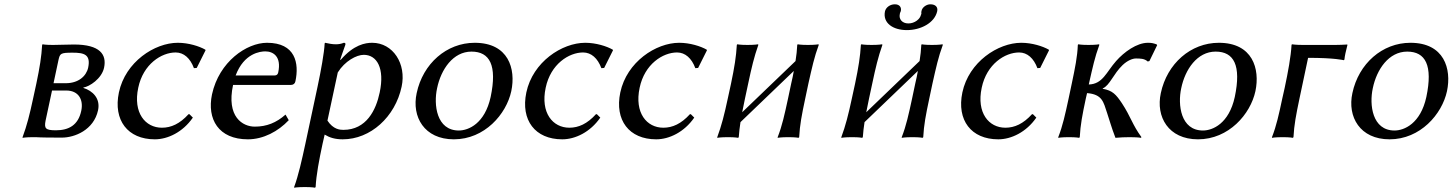

<svg xmlns="http://www.w3.org/2000/svg" viewBox="-20 -638 6756 893"><path d="M135 0C168 0 145 2 268 2C327 2 416 -33 436 -125C448 -181 410 -216 368 -229V-231C396 -235 453 -272 464 -323C477 -384 446 -431 324 -431C286 -431 264 -429 226 -429C191 -429 178 -432 178 -432L176 -429C173 -376 165 -325 149 -249L134 -180C118 -105 105 -54 85 0V3C85 3 100 0 135 0ZM222 -217H288C345 -217 369 -175 358 -123C344 -56 300 -32 240 -32C191 -32 185 -41 192 -77ZM229 -251 252 -359C259 -389 261 -393 317 -393C371 -393 403 -385 390 -323C381 -283 344 -251 286 -251Z M797 -394C835 -394 865 -367 882 -321L895 -322L936 -404L935 -407C907 -423 857 -439 807 -439C699 -439 563 -350 533 -208C506 -79 574 10 700 10C760 10 830 -23 877 -91L861 -107H857C816 -62 776 -44 733 -44C656 -44 598 -113 623 -230C646 -340 731 -394 797 -394Z M1308 -105C1265 -67 1220 -49 1165 -49C1109 -49 1032 -94 1064 -243H1333C1344 -243 1352 -249 1354 -260C1372 -344 1354 -439 1222 -439C1127 -439 999 -351 966 -199C942 -84 996 10 1133 10C1205 10 1274 -27 1323 -79ZM1076 -287C1115 -391 1191 -399 1214 -399C1250 -399 1290 -376 1274 -301C1272 -292 1267 -287 1257 -287Z M1400 32C1384 106 1368 178 1348 232V235C1348 235 1363 232 1398 232C1432 232 1445 235 1445 235L1448 232C1451 175 1464 107 1480 32L1490 -12C1513 2 1538 10 1574 10C1703 10 1818 -94 1848 -235C1871 -341 1808 -439 1711 -439C1679 -439 1625 -430 1565 -360H1562C1562 -360 1575 -399 1586 -429C1588 -436 1586 -439 1579 -439C1567 -434 1555 -432 1542 -432C1526 -432 1510 -435 1492 -439L1490 -436C1488 -393 1473 -310 1457 -235ZM1551 -301C1584 -354 1638 -383 1672 -383C1733 -383 1770 -321 1746 -208C1729 -126 1684 -34 1577 -34C1561 -34 1530 -36 1503 -77Z M1918 -205C1894 -95 1953 10 2091 10C2234 10 2335 -107 2358 -214C2380 -318 2345 -439 2188 -439C2057 -439 1947 -342 1918 -205ZM2173 -398C2258 -398 2293 -334 2262 -187C2235 -63 2159 -31 2114 -31C2010 -31 1996 -151 2013 -228C2031 -315 2087 -398 2173 -398Z M2692 -394C2730 -394 2760 -367 2777 -321L2790 -322L2831 -404L2830 -407C2802 -423 2752 -439 2702 -439C2594 -439 2458 -350 2428 -208C2401 -79 2469 10 2595 10C2655 10 2725 -23 2772 -91L2756 -107H2752C2711 -62 2671 -44 2628 -44C2551 -44 2493 -113 2518 -230C2541 -340 2626 -394 2692 -394Z M3129 -394C3167 -394 3197 -367 3214 -321L3227 -322L3268 -404L3267 -407C3239 -423 3189 -439 3139 -439C3031 -439 2895 -350 2865 -208C2838 -79 2906 10 3032 10C3092 10 3162 -23 3209 -91L3193 -107H3189C3148 -62 3108 -44 3065 -44C2988 -44 2930 -113 2955 -230C2978 -340 3063 -394 3129 -394Z M3460 -250C3476 -325 3487 -372 3507 -429L3506 -432C3506 -432 3491 -429 3457 -429C3422 -429 3409 -432 3409 -432L3407 -429C3404 -376 3396 -325 3380 -249L3365 -180C3349 -105 3336 -54 3316 0V3C3316 3 3331 0 3366 0C3400 0 3413 3 3413 3L3416 0C3418 -24 3420 -46 3424 -70L3672 -308C3669 -290 3665 -271 3660 -250L3645 -179C3629 -105 3618 -54 3597 0V3C3597 3 3612 0 3647 0C3681 0 3694 3 3694 3L3697 0C3700 -57 3709 -104 3725 -179L3740 -250C3757 -325 3767 -372 3788 -429L3787 -432C3787 -432 3772 -429 3738 -429C3703 -429 3690 -432 3690 -432L3688 -429C3687 -404 3684 -380 3680 -354L3432 -116C3436 -135 3440 -156 3445 -180Z M4037 -250C4053 -325 4064 -372 4084 -429L4083 -432C4083 -432 4068 -429 4034 -429C3999 -429 3986 -432 3986 -432L3984 -429C3981 -376 3973 -325 3957 -249L3942 -180C3926 -105 3913 -54 3893 0V3C3893 3 3908 0 3943 0C3977 0 3990 3 3990 3L3993 0C3995 -24 3997 -46 4001 -70L4249 -308C4246 -290 4242 -271 4237 -250L4222 -179C4206 -105 4195 -54 4174 0V3C4174 3 4189 0 4224 0C4258 0 4271 3 4271 3L4274 0C4277 -57 4286 -104 4302 -179L4317 -250C4334 -325 4344 -372 4365 -429L4364 -432C4364 -432 4349 -429 4315 -429C4280 -429 4267 -432 4267 -432L4265 -429C4264 -404 4261 -380 4257 -354L4009 -116C4013 -135 4017 -156 4022 -180ZM4339 -586C4343 -605 4331 -618 4307 -618C4289 -618 4269 -604 4266 -587C4266 -587 4266 -586 4266 -586C4265 -584 4265 -582 4265 -580C4266 -577 4265 -575 4265 -572C4265 -572 4264 -571 4264 -571C4260 -549 4234 -529 4205 -529C4175 -529 4160 -550 4165 -572C4165 -574 4166 -577 4167 -580C4169 -583 4169 -585 4170 -588C4173 -604 4164 -618 4142 -618C4119 -618 4100 -603 4096 -585C4085 -531 4133 -498 4198 -498C4262 -498 4327 -531 4339 -586Z M4720 -394C4758 -394 4788 -367 4805 -321L4818 -322L4859 -404L4858 -407C4830 -423 4780 -439 4730 -439C4622 -439 4486 -350 4456 -208C4429 -79 4497 10 4623 10C4683 10 4753 -23 4800 -91L4784 -107H4780C4739 -62 4699 -44 4656 -44C4579 -44 4521 -113 4546 -230C4569 -340 4654 -394 4720 -394Z M4965 -250 4950 -179C4934 -105 4923 -54 4902 0V3C4902 3 4917 0 4952 0C4986 0 4999 3 4999 3L5002 0C5005 -57 5014 -104 5030 -179L5036 -205C5107 -199 5112 -164 5129 -113C5141 -78 5148 -49 5168 3C5184 1 5218 0 5235 0C5252 0 5278 1 5286 3L5289 0C5246 -59 5240 -94 5198 -158C5171 -198 5155 -217 5109 -225V-227C5141 -240 5159 -295 5201 -335C5224 -357 5248 -366 5263 -366C5282 -366 5303 -366 5318 -352L5326 -354L5362 -428L5359 -432C5343 -437 5337 -439 5319 -439C5267 -439 5208 -396 5171 -354C5125 -302 5109 -247 5044 -245L5045 -250C5062 -325 5072 -372 5093 -429L5092 -432C5092 -432 5077 -429 5043 -429C5008 -429 4995 -432 4995 -432L4993 -429C4991 -375 4980 -321 4965 -250Z M5379 -205C5355 -95 5414 10 5552 10C5695 10 5796 -107 5819 -214C5841 -318 5806 -439 5649 -439C5518 -439 5408 -342 5379 -205ZM5634 -398C5719 -398 5754 -334 5723 -187C5696 -63 5620 -31 5575 -31C5471 -31 5457 -151 5474 -228C5492 -315 5548 -398 5634 -398Z M5955 -229 5944 -180C5928 -105 5917 -54 5896 0V3C5896 3 5911 0 5946 0C5980 0 5993 3 5993 3L5996 0C5999 -57 6008 -104 6024 -180L6064 -369C6189 -369 6230 -358 6230 -358L6233 -361C6234 -375 6240 -403 6247 -429L6246 -431C6230 -430 6209 -429 6190 -429H6040C6006 -429 5989 -432 5989 -432L5987 -429C5984 -375 5971 -304 5955 -229Z M6270 -205C6246 -95 6305 10 6443 10C6586 10 6687 -107 6710 -214C6732 -318 6697 -439 6540 -439C6409 -439 6299 -342 6270 -205ZM6525 -398C6610 -398 6645 -334 6614 -187C6587 -63 6511 -31 6466 -31C6362 -31 6348 -151 6365 -228C6383 -315 6439 -398 6525 -398Z"/></svg>

Font: Libertinus Sans
Style: Italic
Weight: 400
Italic angle: -12°
Designer: Philipp H. Poll, Khaled Hosny
Foundry: Caleb Maclennan
Version: Version 7.050;RELEASE